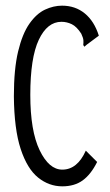

<svg xmlns="http://www.w3.org/2000/svg" viewBox="-20 -648 390 678"><path d="M200 10Q153 10 114.5 -21Q76 -52 53 -122Q30 -192 29 -308Q29 -404 44 -466.5Q59 -529 84 -564.5Q109 -600 139 -614Q169 -628 199 -628Q246 -628 279.5 -600.5Q313 -573 329 -522L286 -490L278 -483L274 -489Q275 -497 274.5 -505.5Q274 -514 267 -529Q251 -554 233.5 -562.5Q216 -571 197 -571Q147 -571 117 -507.5Q87 -444 87 -313Q87 -186 120 -117.5Q153 -49 200 -49Q253 -49 283 -116L323 -76Q301 -32 272 -11Q243 10 200 10Z"/></svg>

Font: Inconsolata ExtraCondensed
Style: Regular
Weight: 400
Width: 2
Monospace: yes
Designer: Raph Levien, Cyreal, Brenton Simpson
Foundry: Raph Levien, Cyreal, Google
Version: Version 3.000; ttfautohint (v1.8.2.53-6de2)